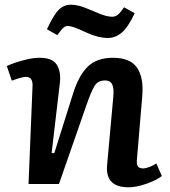

<svg xmlns="http://www.w3.org/2000/svg" viewBox="-20 -780 722 814"><path d="M666 -34Q653 -23 629 -12Q605 -1 577 6.5Q549 14 525 14Q426 14 434 -79L460 -366Q464 -404 456 -421.5Q448 -439 425 -439Q395 -439 380.5 -415Q366 -391 346 -333L230 0H101L118 -417Q119 -454 90 -454Q73 -454 30 -438L9 -500Q21 -506 44 -514Q67 -522 95 -528.5Q123 -535 149 -535Q202 -535 220.5 -506Q239 -477 234 -430L199 -132L210 -130L289 -381Q313 -459 351.5 -497Q390 -535 459 -535Q532 -535 561 -493Q590 -451 583 -371L561 -110Q558 -85 564 -75.5Q570 -66 587 -66Q598 -66 613.5 -72Q629 -78 643 -87ZM437 -619Q417 -619 395 -624.5Q373 -630 344 -643Q313 -658 294.5 -664Q276 -670 268 -670Q258 -670 249.5 -663Q241 -656 223 -631L179 -656Q208 -718 229.5 -739Q251 -760 281 -760Q298 -760 317 -755Q336 -750 378 -732Q407 -719 424.5 -714Q442 -709 455 -709Q469 -709 479.5 -717.5Q490 -726 506 -749L551 -724Q523 -664 496 -641.5Q469 -619 437 -619Z"/></svg>

Font: Literata 7pt SemiBold
Style: Italic
Weight: 600
Italic angle: -2°
Designer: Latin by Veronika Burian and Jose Scaglione. Greek by Irene Vlachou. Cyrillic by Vera Evstafieva
Foundry: TypeTogether
Version: Version 3.002